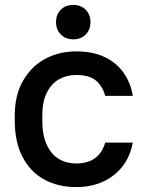

<svg xmlns="http://www.w3.org/2000/svg" viewBox="-20 -750 595 781"><path d="M40 -260V-280Q40 -363 74 -422Q108 -481 164.5 -511Q221 -541 290 -541Q358 -541 406.5 -517.5Q455 -494 483.5 -453Q512 -412 520 -360H408Q397 -400 370 -422.5Q343 -445 290 -445Q251 -445 220 -427.5Q189 -410 170.5 -373Q152 -336 152 -280V-260Q152 -200 170.5 -160.5Q189 -121 220 -103Q251 -85 290 -85Q383 -85 408 -170H520Q510 -114 478.5 -73.5Q447 -33 399 -11Q351 11 290 11Q217 11 160.5 -19.5Q104 -50 72 -111Q40 -172 40 -260ZM208 -660Q208 -691 227.5 -710.5Q247 -730 278 -730Q309 -730 328.5 -710.5Q348 -691 348 -660Q348 -629 328.5 -609.5Q309 -590 278 -590Q247 -590 227.5 -609.5Q208 -629 208 -660Z"/></svg>

Font: .
Style: 
Weight: 500
Designer: A.Korolkova, Vitaly Kuzmin
Foundry: ParaType Ltd
Version: Version 1.000; Glyphs 3.2, build 3192.0